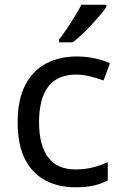

<svg xmlns="http://www.w3.org/2000/svg" viewBox="-20 -786 520 816"><path d="M300 10Q229 10 173.5 -19Q118 -48 86.5 -109Q55 -170 55 -265Q55 -364 88 -426Q121 -488 177.5 -517Q234 -546 306 -546Q347 -546 385 -537.5Q423 -529 447 -517L420 -444Q396 -453 364 -461Q332 -469 304 -469Q146 -469 146 -266Q146 -169 184.5 -117.5Q223 -66 299 -66Q343 -66 376.5 -75Q410 -84 438 -97V-19Q411 -5 378.5 2.5Q346 10 300 10ZM432 -756Q420 -738 395 -709.5Q370 -681 341.5 -652.5Q313 -624 289 -606H231V-618Q246 -637 263.5 -663Q281 -689 298 -716.5Q315 -744 326 -766H432Z"/></svg>

Font: Noto Sans Carian
Style: Regular
Weight: 400
Designer: Monotype Design Team
Foundry: Monotype Imaging Inc.
Version: Version 2.002; ttfautohint (v1.8.4.7-5d5b)